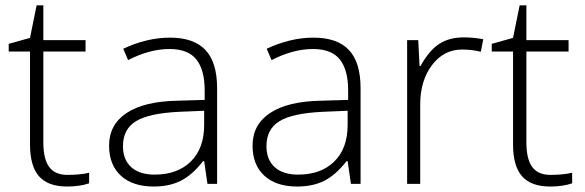

<svg xmlns="http://www.w3.org/2000/svg" viewBox="-20 -679 2159 709"><path d="M229 -33.2Q274.9 -33.2 309.1 -41V-2Q273.9 9.8 228 9.8Q157.7 9.8 124.3 -27.8Q90.8 -65.4 90.8 -146V-488.8H12.2V-517.1L90.8 -539.1L115.2 -659.2H140.1V-530.8H295.9V-488.8H140.1V-152.8Q140.1 -91.8 161.6 -62.5Q183.1 -33.2 229 -33.2Z M746.1 0 733.9 -84H730Q689.9 -32.7 647.7 -11.5Q605.5 9.8 547.9 9.8Q469.7 9.8 426.3 -30.3Q382.8 -70.3 382.8 -141.1Q382.8 -218.8 447.5 -261.7Q512.2 -304.7 634.8 -307.1L735.8 -310.1V-345.2Q735.8 -420.9 705.1 -459.5Q674.3 -498 606 -498Q532.2 -498 453.1 -457L435.1 -499Q522.5 -540 607.9 -540Q695.3 -540 738.5 -494.6Q781.7 -449.2 781.7 -353V0ZM550.8 -34.2Q635.7 -34.2 684.8 -82.8Q733.9 -131.3 733.9 -217.8V-270L641.1 -266.1Q529.3 -260.7 481.7 -231.2Q434.1 -201.7 434.1 -139.2Q434.1 -89.4 464.6 -61.8Q495.1 -34.2 550.8 -34.2Z M1275.9 0 1263.7 -84H1259.8Q1219.7 -32.7 1177.5 -11.5Q1135.3 9.8 1077.6 9.8Q999.5 9.8 956.1 -30.3Q912.6 -70.3 912.6 -141.1Q912.6 -218.8 977.3 -261.7Q1042 -304.7 1164.6 -307.1L1265.6 -310.1V-345.2Q1265.6 -420.9 1234.9 -459.5Q1204.1 -498 1135.7 -498Q1062 -498 982.9 -457L964.8 -499Q1052.2 -540 1137.7 -540Q1225.1 -540 1268.3 -494.6Q1311.5 -449.2 1311.5 -353V0ZM1080.6 -34.2Q1165.5 -34.2 1214.6 -82.8Q1263.7 -131.3 1263.7 -217.8V-270L1170.9 -266.1Q1059.1 -260.7 1011.5 -231.2Q963.9 -201.7 963.9 -139.2Q963.9 -89.4 994.4 -61.8Q1024.9 -34.2 1080.6 -34.2Z M1692.4 -541Q1726.1 -541 1764.6 -534.2L1755.4 -487.8Q1722.2 -496.1 1686.5 -496.1Q1618.7 -496.1 1575.2 -438.5Q1531.7 -380.9 1531.7 -293V0H1483.4V-530.8H1524.4L1529.3 -435.1H1532.7Q1565.4 -493.7 1602.5 -517.3Q1639.6 -541 1692.4 -541Z M2012.7 -33.2Q2058.6 -33.2 2092.8 -41V-2Q2057.6 9.8 2011.7 9.8Q1941.4 9.8 1908 -27.8Q1874.5 -65.4 1874.5 -146V-488.8H1795.9V-517.1L1874.5 -539.1L1898.9 -659.2H1923.8V-530.8H2079.6V-488.8H1923.8V-152.8Q1923.8 -91.8 1945.3 -62.5Q1966.8 -33.2 2012.7 -33.2Z"/></svg>

Font: JBL Sans
Style: Light
Weight: 300
Version: Version 1.10